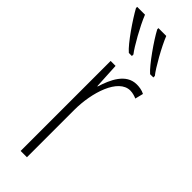

<svg xmlns="http://www.w3.org/2000/svg" viewBox="-269 -782 798 798"><g transform="rotate(45 130.0 -383.0)"><path d="M160 -766H114V-759C136 -717 196 -631 225 -606H244V-615C224 -639 177 -722 160 -766ZM35 -766H-11V-759C12 -717 70 -631 100 -606H118V-615C98 -640 54 -718 35 -766ZM216 -537C153 -537 124 -471 107 -416H105L99 -529H70V0H107V-278C107 -381 145 -500 215 -500C229 -500 244 -495 253 -491L262 -527C247 -535 230 -537 216 -537Z"/></g></svg>

Font: Noto Sans ExtraCondensed ExtraLight
Style: Regular
Weight: 200
Width: 2
Designer: Monotype Design Team
Foundry: Monotype Imaging Inc.
Version: Version 2.013